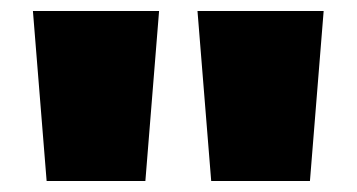

<svg xmlns="http://www.w3.org/2000/svg" viewBox="-20 -720 650 350"><path d="M40 -700H270L245 -390H65ZM340 -700H570L545 -390H365Z"/></svg>

Font: Stalinist One
Style: Regular
Weight: 400
Designer: Jovanny Lemonad
Foundry: Alexey Maslov, Jovanny Lemonad
Version: Version 3.004